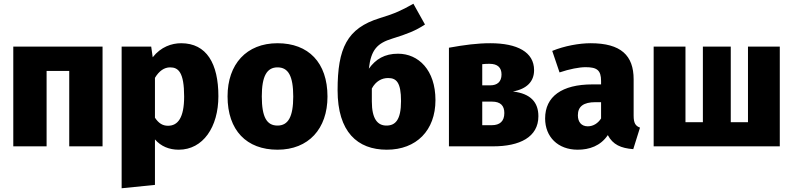

<svg xmlns="http://www.w3.org/2000/svg" viewBox="-20 -782 4238 1026"><path d="M350 0H528V-533H51V0H229V-403H350Z M948 -551C898 -551 840 -532 796 -476L788 -533H630V224L808 206V-37C840 0 884 18 935 18C1065 18 1147 -103 1147 -268C1147 -442 1084 -551 948 -551ZM878 -110C849 -110 828 -123 808 -153V-366C830 -403 858 -422 889 -422C933 -422 964 -396 964 -266C964 -152 930 -110 878 -110Z M1463 -551C1297 -551 1196 -439 1196 -267C1196 -85 1298 18 1463 18C1629 18 1730 -94 1730 -266C1730 -448 1628 -551 1463 -551ZM1463 -422C1520 -422 1547 -377 1547 -266C1547 -158 1520 -111 1463 -111C1406 -111 1379 -155 1379 -267C1379 -375 1406 -422 1463 -422Z M2107 -495C2035 -495 1988 -466 1951 -415C1963 -517 1996 -551 2077 -576C2155 -600 2201 -618 2251 -651L2189 -762C2128 -728 2095 -711 2009 -685C1834 -631 1784 -524 1784 -300C1784 -77 1890 18 2047 18C2205 18 2307 -85 2307 -247C2307 -408 2216 -495 2107 -495ZM2045 -111C1998 -111 1967 -146 1967 -240V-309C1988 -348 2020 -365 2054 -365C2098 -365 2123 -342 2123 -242C2123 -140 2092 -111 2045 -111Z M2721 -293C2796 -307 2834 -347 2834 -407C2834 -504 2744 -551 2600 -551C2530 -551 2462 -542 2379 -527V0H2615C2757 0 2857 -49 2857 -161C2857 -235 2816 -282 2721 -293ZM2596 -441C2639 -441 2660 -421 2660 -384C2660 -345 2637 -326 2600 -326H2557V-439C2573 -441 2583 -441 2596 -441ZM2608 -113H2557V-239H2609C2655 -239 2675 -217 2675 -178C2675 -134 2651 -113 2608 -113Z M3366 -164V-358C3366 -486 3298 -551 3136 -551C3076 -551 2997 -537 2931 -510L2970 -395C3023 -413 3076 -423 3109 -423C3170 -423 3192 -407 3192 -349V-331H3146C2982 -331 2893 -266 2893 -149C2893 -51 2961 18 3067 18C3129 18 3189 -2 3228 -60C3255 -9 3298 10 3364 15L3400 -100C3376 -109 3366 -124 3366 -164ZM3121 -107C3087 -107 3068 -130 3068 -166C3068 -213 3098 -236 3162 -236H3192V-149C3176 -124 3151 -107 3121 -107Z M4147 -533H3977V-129H3885V-533H3736V-129H3643V-533H3473V0H4147Z"/></svg>

Font: Fira Sans ExtraBold
Style: Regular
Weight: 800
Designer: bBox Type GmbH & Carrois Corporate GbR & Edenspiekermann AG
Foundry: bBox Type GmbH & Carrois Corporate GbR & Edenspiekermann AG
Version: Version 4.300;PS 004.300;hotconv 1.0.88;makeotf.lib2.5.64775